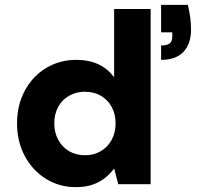

<svg xmlns="http://www.w3.org/2000/svg" viewBox="-20 -757 816 789"><path d="M291 12Q224 12 169 -22Q114 -56 82 -115.5Q50 -175 50 -250Q50 -325 82 -384.5Q114 -444 169.5 -477.5Q225 -511 293 -511Q346 -511 385 -492.5Q424 -474 449 -439V-720H599V0H466L449 -65Q434 -44 412.5 -26.5Q391 -9 361.5 1.5Q332 12 291 12ZM329 -119Q366 -119 394.5 -136Q423 -153 439 -182.5Q455 -212 455 -250Q455 -288 439 -317.5Q423 -347 394.5 -363.5Q366 -380 328 -380Q293 -380 264 -363.5Q235 -347 219 -317.5Q203 -288 203 -250Q203 -213 219 -183Q235 -153 263.5 -136Q292 -119 329 -119ZM642 -511V-570Q666 -570 677 -578.5Q688 -587 688 -606V-624H642V-737H752Q759 -707 762 -683.5Q765 -660 765 -635Q765 -577 734 -544Q703 -511 642 -511Z"/></svg>

Font: DM Sans 20pt Black
Style: Regular
Weight: 900
Version: Version 4.004;gftools[0.9.30]